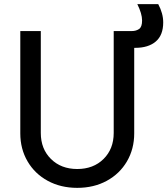

<svg xmlns="http://www.w3.org/2000/svg" viewBox="-20 -895 808 927"><path d="M78 -251V-745H177V-253Q177 -176 226 -127.5Q275 -79 353 -79Q431 -79 480 -127.5Q529 -176 529 -253V-745H616Q637 -745 651.5 -755Q666 -765 666 -796Q666 -829 643 -875H744Q768 -830 768 -787Q768 -725 732 -694.5Q696 -664 633 -664H628V-251Q628 -176 593 -116Q558 -56 495.5 -22Q433 12 353 12Q273 12 210.5 -22Q148 -56 113 -116Q78 -176 78 -251Z"/></svg>

Font: Eudoxus Sans Medium
Style: Regular
Weight: 500
Designer: Stijn de Vries
Foundry: tokotype
Version: Version 2.005